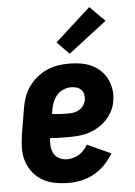

<svg xmlns="http://www.w3.org/2000/svg" viewBox="-55 -816 610 866"><g transform="rotate(-5 250.0 -383.0)"><path d="M222 8Q191 8 161 2.5Q131 -3 105.5 -17Q80 -31 61.5 -53.5Q43 -76 33.5 -104Q24 -132 24 -162.5Q24 -193 29 -225L49 -345Q53 -370 61.5 -394.5Q70 -419 85.5 -441Q101 -463 122 -480.5Q143 -498 167.5 -509Q192 -520 217.5 -524Q243 -528 268 -528Q295 -528 320.5 -524Q346 -520 369 -509.5Q392 -499 410 -482Q428 -465 439 -443Q450 -421 454 -395Q458 -369 453 -343Q450 -320 439 -298.5Q428 -277 411 -259Q394 -241 373 -228.5Q352 -216 329.5 -209Q307 -202 284 -200Q261 -198 238 -198Q217 -198 196.5 -198.5Q176 -199 155 -201Q152 -183 153.5 -164.5Q155 -146 163 -131Q171 -116 187.5 -107.5Q204 -99 222 -99Q236 -99 250 -102.5Q264 -106 276.5 -113.5Q289 -121 299.5 -132.5Q310 -144 317 -157L424 -108Q409 -82 387 -59Q365 -36 337.5 -20.5Q310 -5 280.5 1.5Q251 8 222 8ZM248 -304Q260 -304 273 -306.5Q286 -309 297.5 -316.5Q309 -324 316.5 -335.5Q324 -347 326 -359Q328 -372 325 -384.5Q322 -397 313.5 -405.5Q305 -414 293 -417.5Q281 -421 268 -421Q251 -421 233.5 -413.5Q216 -406 204 -392Q192 -378 185.5 -361Q179 -344 176 -327L173 -308Q191 -306 210 -305Q229 -304 248 -304ZM276 -572 221 -628 382 -774 450 -706Z"/></g></svg>

Font: Iosevka SS04 Heavy
Style: Italic
Weight: 900
Italic angle: -9°
Monospace: yes
Designer: Belleve Invis
Foundry: Belleve Invis
Version: Version 19.0.0; ttfautohint (v1.8.4)